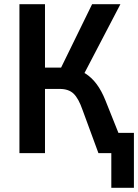

<svg xmlns="http://www.w3.org/2000/svg" viewBox="-20 -725 654 909"><path d="M507 164V0H462V-96H614V164ZM72 0V-705H193V-405H279L260 -386L416 -705H550L372 -364L322 -400Q358 -394 386.5 -375.5Q415 -357 438 -326Q461 -295 479 -250L579 0H446L371 -204Q352 -259 328.5 -281.5Q305 -304 263 -304H193V0Z"/></svg>

Font: Nunito Sans 10pt Condensed
Style: Bold
Weight: 700
Width: 3
Designer: Vernon Adams
Foundry: Vernon Adams
Version: Version 3.101;gftools[0.9.27]